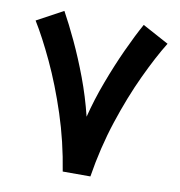

<svg xmlns="http://www.w3.org/2000/svg" viewBox="-77 -740 762 811"><g transform="rotate(10 304.5 -334.5)"><path d="M245.1 0Q225.1 -125.5 187.3 -240.7Q149.4 -356 105 -450.7Q60.5 -545.4 21.5 -608.4L134.3 -669.4Q162.1 -619.1 193.6 -552Q225.1 -484.9 254.4 -407Q283.7 -329.1 304.2 -245.6Q323.2 -321.8 352.8 -400.6Q382.3 -479.5 414.6 -549.6Q446.8 -619.6 474.6 -669.4L587.4 -608.4Q548.3 -545.4 503.9 -450.9Q459.5 -356.4 421.6 -241.2Q383.8 -126 363.8 0Z"/></g></svg>

Font: Vazirmatn FD NL
Style: Bold
Weight: 700
Designer: Saber Rastikerdar
Foundry: Saber Rastikerdar
Version: Version 33.003